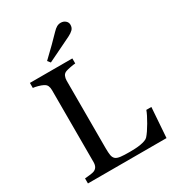

<svg xmlns="http://www.w3.org/2000/svg" viewBox="-215 -1029 1034 1146"><g transform="rotate(-30 302.0 -456.0)"><path d="M604 -206.1 589.4 0H47.9V-34.7Q59.6 -35.6 81.8 -38.1Q104 -40.5 112.8 -44.4Q127.4 -50.8 134 -63Q140.6 -75.2 140.6 -94.2V-590.3Q140.6 -606.9 135 -619.6Q129.4 -632.3 112.8 -640.1Q101.6 -646 81.3 -651.6Q61 -657.2 47.9 -658.2V-692.9H340.3V-658.2Q326.7 -657.7 304.9 -653.3Q283.2 -648.9 273.4 -645.5Q256.8 -639.6 250.7 -625.5Q244.6 -611.3 244.6 -595.2V-129.9Q244.6 -97.7 247.8 -79.8Q251 -62 262.7 -52.2Q273.9 -43.5 296.1 -40.8Q318.4 -38.1 358.4 -38.1Q376.5 -38.1 396 -39.1Q415.5 -40 433.1 -43Q450.2 -45.9 464.6 -51Q479 -56.2 485.8 -64Q505.9 -86.4 532.5 -132.1Q559.1 -177.7 569.3 -206.1ZM386.2 -817.9Q364.7 -807.1 319.6 -785.4Q274.4 -763.7 217.3 -735.8L202.1 -754.9Q246.6 -797.4 274.7 -825Q302.7 -852.5 330.1 -881.3Q345.7 -897.9 358.6 -905Q371.6 -912.1 386.2 -912.1Q404.8 -912.1 418 -900.9Q431.2 -889.6 431.2 -873Q431.2 -852.1 418.5 -839.8Q405.8 -827.6 386.2 -817.9Z"/></g></svg>

Font: UniBurma_GGSerif
Style: Book
Weight: 400
Designer: Victor San Kho Lin (for Burmese only and related typography optimization with it)
Foundry: http://www.unimm.org
Version: 2.0